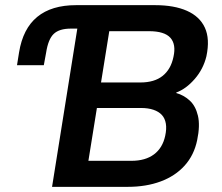

<svg xmlns="http://www.w3.org/2000/svg" viewBox="-20 -725 862 745"><path d="M182 0 280 -614H255Q210 -614 188.5 -593.5Q167 -573 159 -521L150 -472H46L54 -522Q69 -614 124.5 -659.5Q180 -705 275 -705H582Q656 -705 705.5 -683Q755 -661 775 -617.5Q795 -574 781 -507Q769 -457 735.5 -418.5Q702 -380 664 -366V-364Q693 -356 716 -335Q739 -314 748 -276Q757 -238 745 -181Q733 -123 696.5 -82.5Q660 -42 603.5 -21Q547 0 476 0ZM323 -101H490Q544 -101 577.5 -126Q611 -151 621 -198Q627 -225 623.5 -245.5Q620 -266 608 -279Q596 -292 575.5 -299Q555 -306 527 -306H356ZM372 -405H525Q579 -405 611 -430.5Q643 -456 653 -504Q664 -553 641 -578.5Q618 -604 558 -604H404Z"/></svg>

Font: Nunito Sans 7pt SemiCondensed
Style: Bold Italic
Weight: 700
Width: 4
Italic angle: -9°
Designer: Vernon Adams
Foundry: Vernon Adams
Version: Version 3.101;gftools[0.9.27]